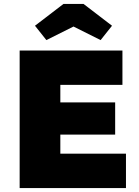

<svg xmlns="http://www.w3.org/2000/svg" viewBox="-20 -957 708 977"><path d="M80 0V-700H603V-525H287V-436H566V-272H287V-175H621V0ZM216 -753 158 -826 303 -937H405L550 -826L492 -753L354 -822Z"/></svg>

Font: Lexend Black
Style: Regular
Weight: 900
Designer: Bonnie Shaver-Troup, Thomas Jockin
Foundry: Lexend
Version: Version 1.007; ttfautohint (v1.8.3)